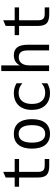

<svg xmlns="http://www.w3.org/2000/svg" viewBox="1098 -1898 814 3050"><g transform="rotate(-90 1505.0 -373.0)"><path d="M394 2Q293.5 2 251.5 -38.6Q210 -78.6 210 -178.2V-477.1H64V-546.9H210V-689.9L299.8 -729V-546.9H503.9V-477.1H299.8V-178.2Q299.8 -118.2 322.8 -93.8Q345.2 -69.8 402.8 -69.8H503.9V2H394Z M902.8 14.2Q846.7 14.2 803 -4.2Q759.3 -22.5 729 -59.1Q698.2 -97.2 683.6 -151.1Q668.9 -205.1 668.9 -273.4Q668.9 -412.1 729 -486.3Q789.1 -560.1 902.8 -560.1Q961.4 -560.1 1004.6 -541.3Q1047.9 -522.5 1077.1 -486.3Q1137.2 -412.1 1137.2 -273.9Q1137.2 -204.1 1122.3 -149.9Q1107.4 -95.7 1077.1 -59.1Q1047.9 -22.9 1004.2 -4.4Q960.4 14.2 902.8 14.2ZM902.8 -62Q971.7 -62 1006.8 -115.7Q1042 -168.9 1042 -272.9Q1042 -377 1006.8 -430.7Q971.7 -483.9 902.8 -483.9Q834.5 -483.9 799.3 -430.7Q764.2 -377 764.2 -272.9Q764.2 -168.9 799.3 -115.7Q834.5 -62 902.8 -62Z M1551.8 14.2Q1490.7 14.2 1440.7 -5.1Q1390.6 -24.4 1355.5 -62Q1319.8 -100.1 1302 -153.1Q1284.2 -206.1 1284.2 -272.9Q1284.2 -342.8 1303 -395.5Q1321.8 -448.2 1356 -484.4Q1392.1 -522.5 1441.7 -541.3Q1491.2 -560.1 1552.2 -560.1Q1574.7 -560.1 1593.8 -557.6Q1612.8 -555.2 1631.3 -549.8Q1668.5 -539.6 1707 -518.1V-423.8Q1689 -439.5 1671.4 -451.2Q1653.8 -462.9 1635.7 -469.7Q1599.1 -483.9 1554.7 -483.9Q1469.7 -483.9 1424.3 -429.2Q1378.9 -374 1378.9 -273.4Q1378.9 -226.6 1389.4 -186.5Q1399.9 -146.5 1424.3 -117.2Q1470.2 -62 1556.2 -62Q1580.6 -62 1600.8 -65.9Q1621.1 -69.8 1638.2 -76.7Q1660.2 -85 1676 -95.9Q1691.9 -106.9 1707 -121.1V-27.8Q1690.4 -18.1 1670.9 -9.8Q1651.4 -1.5 1632.8 3.9Q1615.7 8.8 1595.5 11.5Q1575.2 14.2 1551.8 14.2Z M1901.4 -759.8H1991.2V-464.8Q2015.6 -512.2 2056.2 -536.1Q2096.7 -560.1 2152.8 -560.1Q2196.8 -560.1 2227.5 -545.9Q2258.3 -531.7 2278.3 -505.4Q2319.3 -450.2 2319.3 -338.9V0H2229V-338.9Q2229 -412.6 2203.1 -447.3Q2177.2 -481.9 2121.6 -481.9Q2089.4 -481.9 2065.7 -470.7Q2042 -459.5 2025.4 -437.5Q1991.2 -393.1 1991.2 -309.1V0H1901.4Z M2802.2 2Q2701.7 2 2659.7 -38.6Q2618.2 -78.6 2618.2 -178.2V-477.1H2472.2V-546.9H2618.2V-689.9L2708 -729V-546.9H2912.1V-477.1H2708V-178.2Q2708 -118.2 2731 -93.8Q2753.4 -69.8 2811 -69.8H2912.1V2H2802.2Z"/></g></svg>

Font: Hack
Style: Regular
Weight: 400
Monospace: yes
Designer: Christopher Simpkins
Foundry: Christopher Simpkins
Version: Version 2.019; ttfautohint (v1.4.1) -l 4 -r 80 -G 350 -x 0 -